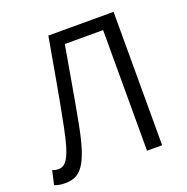

<svg xmlns="http://www.w3.org/2000/svg" viewBox="-132 -855 962 990"><g transform="rotate(-20 349.0 -359.5)"><path d="M61 13C145 13 190 -36 231 -257C257 -392 278 -524 303 -662H513V0H596V-732H238C209 -568 184 -421 153 -266C119 -90 89 -67 51 -67C39 -67 30 -69 19 -73L2 3C21 11 40 13 61 13Z"/></g></svg>

Font: Genne Gothic Normal
Style: Regular
Weight: 350
Designer: Ryoko NISHIZUKA (kana & ideographs); Paul D. Hunt (Latin, Greek & Cyrillic); Wenlong ZHANG (bopomofo); Sandoll Communica
Foundry: Adobe Systems Incorporated
Version: Version 1.004;PS 1.004;hotconv 16.6.51;makeotf.lib2.5.65220